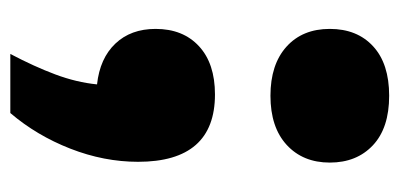

<svg xmlns="http://www.w3.org/2000/svg" viewBox="-221 -377 774 372"><g transform="rotate(90 166.0 -191.0)"><path d="M84.5 176Q109 129.5 124.2 88.8Q139.5 48 143.5 8Q93 2.5 64.5 -27.5Q36 -57.5 36 -105.5Q36 -158.5 69.5 -189.5Q103 -220.5 163 -220.5Q293.5 -220.5 293.5 -71.5Q293.5 -5.5 268 59.8Q242.5 125 199 176ZM165.5 -328Q105 -328 70.5 -359Q36 -390 36 -443Q36 -496 69.8 -527Q103.5 -558 165.5 -558Q228 -558 261.5 -526.5Q295 -495 295 -443Q295 -391 260.8 -359.5Q226.5 -328 165.5 -328Z"/></g></svg>

Font: Encode Sans Exp XBd
Style: Regular
Weight: 800
Width: 7
Designer: Multiple Designers
Foundry: Impallari Type
Version: Version 3.002; ttfautohint (v1.8.3) -l 8 -r 50 -G 200 -x 14 